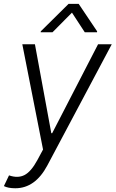

<svg xmlns="http://www.w3.org/2000/svg" viewBox="-31 -776 602 1000"><path d="M48.7 204.5Q11.4 204.5 -10.7 193.2L16 137.4Q62.1 153.4 96.4 135.8Q130.7 118.3 163.4 58.2L193.2 2.8L85.2 -545.5H150.9L236.2 -82.4H240.8L479.8 -545.5H551.1L215.6 85.6Q152.3 204.5 48.7 204.5ZM242.5 -608H180.8L181.5 -612.9L326 -755.7H378.9L474.8 -612.9L474.4 -608H410.5L343.8 -710.2Z"/></svg>

Font: Karasuma Gothic
Style: Light Italic
Weight: 300
Italic angle: 9.39998°
Designer: Rasmus Andersson / Ryoko Nishizuka
Foundry: rsms
Version: Version 1.00